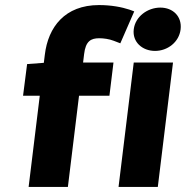

<svg xmlns="http://www.w3.org/2000/svg" viewBox="-20 -738 734 758"><path d="M87 -485 71 -360H137L93 0H248L292 -360H412L428 -491H308L312 -524C318 -576 339 -587 372 -587C389 -587 411 -584 429 -577L455 -567L510 -693L491 -700C461 -710 419 -718 371 -718C236 -718 170 -631 157 -522L153 -490ZM693 -622C699 -673 663 -708 613 -708C563 -708 514 -673 508 -622C502 -572 542 -537 592 -537C642 -537 687 -572 693 -622ZM603 0 663 -491H508L448 0Z"/></svg>

Font: Falling Sky
Style: ExBdObl
Weight: 400
Designer: Paul D. Hunt
Foundry: Adobe Systems Incorporated
Version: Version 1.02